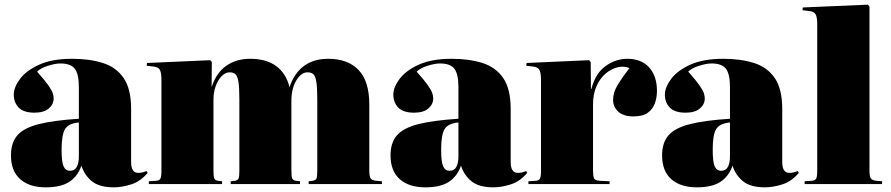

<svg xmlns="http://www.w3.org/2000/svg" viewBox="-20 -789 3820 823"><path d="M176 14Q106 14 66.5 -21Q27 -56 27 -123Q27 -178 55 -209.5Q83 -241 146.5 -257Q210 -273 318 -280V-416Q318 -472 300.5 -494.5Q283 -517 239 -517Q217 -517 185.5 -507Q154 -497 139 -482Q172 -445 187 -423.5Q202 -402 206 -389.5Q210 -377 210 -367Q210 -342 189 -324Q168 -306 128 -306Q81 -306 60 -328Q39 -350 39 -383Q39 -415 66 -451Q93 -487 148.5 -512Q204 -537 289 -537Q364 -537 421 -519Q478 -501 510 -454.5Q542 -408 542 -322V-95Q542 -48 572 -48Q591 -48 608 -56L613 -48Q582 -11 542 1.5Q502 14 468 14Q406 14 374 -12Q342 -38 329 -79Q313 -33 277 -9.5Q241 14 176 14ZM280 -57Q300 -57 309 -73.5Q318 -90 318 -118V-264Q274 -260 259 -236Q244 -212 244 -147Q244 -95 252.5 -76Q261 -57 280 -57Z M618 0V-12L649 -14Q663 -15 667.5 -23.5Q672 -32 672 -57V-447Q672 -476 665.5 -489Q659 -502 636 -504L609 -507L610 -519L881 -531L888 -523L887 -418H888Q908 -478 950.5 -507.5Q993 -537 1053 -537Q1121 -537 1163.5 -506Q1206 -475 1221 -416Q1263 -537 1387 -537Q1471 -537 1517 -489Q1563 -441 1563 -341V-58Q1563 -32 1569 -24Q1575 -16 1593 -14L1617 -12V0H1303V-12L1320 -14Q1334 -16 1337 -25Q1340 -34 1340 -58V-363Q1340 -414 1336 -438.5Q1332 -463 1323 -471Q1314 -479 1298 -479Q1271 -479 1250 -444Q1229 -409 1229 -356V-58Q1229 -32 1232.5 -24Q1236 -16 1249 -14L1266 -12V0H969V-12L986 -14Q1000 -16 1003 -25Q1006 -34 1006 -58V-363Q1006 -414 1002 -438.5Q998 -463 989 -471Q980 -479 964 -479Q946 -479 930 -462.5Q914 -446 904.5 -419.5Q895 -393 895 -362V-58Q895 -32 898.5 -24Q902 -16 915 -14L932 -12V0Z M1803 14Q1733 14 1693.5 -21Q1654 -56 1654 -123Q1654 -178 1682 -209.5Q1710 -241 1773.5 -257Q1837 -273 1945 -280V-416Q1945 -472 1927.5 -494.5Q1910 -517 1866 -517Q1844 -517 1812.5 -507Q1781 -497 1766 -482Q1799 -445 1814 -423.5Q1829 -402 1833 -389.5Q1837 -377 1837 -367Q1837 -342 1816 -324Q1795 -306 1755 -306Q1708 -306 1687 -328Q1666 -350 1666 -383Q1666 -415 1693 -451Q1720 -487 1775.5 -512Q1831 -537 1916 -537Q1991 -537 2048 -519Q2105 -501 2137 -454.5Q2169 -408 2169 -322V-95Q2169 -48 2199 -48Q2218 -48 2235 -56L2240 -48Q2209 -11 2169 1.5Q2129 14 2095 14Q2033 14 2001 -12Q1969 -38 1956 -79Q1940 -33 1904 -9.5Q1868 14 1803 14ZM1907 -57Q1927 -57 1936 -73.5Q1945 -90 1945 -118V-264Q1901 -260 1886 -236Q1871 -212 1871 -147Q1871 -95 1879.5 -76Q1888 -57 1907 -57Z M2245 0V-12L2276 -14Q2290 -15 2294.5 -23.5Q2299 -32 2299 -57V-447Q2299 -475 2292.5 -488.5Q2286 -502 2263 -504L2236 -507L2237 -519L2505 -531L2512 -523L2513 -408H2515Q2533 -476 2576.5 -506.5Q2620 -537 2669 -537Q2729 -537 2762.5 -500Q2796 -463 2796 -399Q2796 -371 2787 -346Q2778 -321 2756.5 -305.5Q2735 -290 2695 -290Q2653 -290 2630.5 -310Q2608 -330 2608 -361Q2608 -377 2613 -393.5Q2618 -410 2633.5 -434.5Q2649 -459 2678 -497Q2656 -507 2629 -501Q2602 -495 2577.5 -475Q2553 -455 2537.5 -421Q2522 -387 2522 -341V-58Q2522 -35 2526 -25Q2530 -15 2552 -14L2593 -12V0Z M2967 14Q2897 14 2857.5 -21Q2818 -56 2818 -123Q2818 -178 2846 -209.5Q2874 -241 2937.5 -257Q3001 -273 3109 -280V-416Q3109 -472 3091.5 -494.5Q3074 -517 3030 -517Q3008 -517 2976.5 -507Q2945 -497 2930 -482Q2963 -445 2978 -423.5Q2993 -402 2997 -389.5Q3001 -377 3001 -367Q3001 -342 2980 -324Q2959 -306 2919 -306Q2872 -306 2851 -328Q2830 -350 2830 -383Q2830 -415 2857 -451Q2884 -487 2939.5 -512Q2995 -537 3080 -537Q3155 -537 3212 -519Q3269 -501 3301 -454.5Q3333 -408 3333 -322V-95Q3333 -48 3363 -48Q3382 -48 3399 -56L3404 -48Q3373 -11 3333 1.5Q3293 14 3259 14Q3197 14 3165 -12Q3133 -38 3120 -79Q3104 -33 3068 -9.5Q3032 14 2967 14ZM3071 -57Q3091 -57 3100 -73.5Q3109 -90 3109 -118V-264Q3065 -260 3050 -236Q3035 -212 3035 -147Q3035 -95 3043.5 -76Q3052 -57 3071 -57Z M3429 0V-12L3460 -14Q3474 -15 3478.5 -23.5Q3483 -32 3483 -57V-685Q3483 -714 3476.5 -727Q3470 -740 3447 -742L3420 -745L3421 -757L3700 -769L3707 -761V-58Q3707 -32 3713 -24Q3719 -16 3737 -14L3761 -12V0Z"/></svg>

Font: Display Black
Style: Regular
Weight: 900
Designer: Latin by Veronika Burian and Jose Scaglione. Greek by Irene Vlachou. Cyrillic by Vera Evstafieva.
Foundry: TypeTogether
Version: Version 3.002